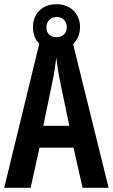

<svg xmlns="http://www.w3.org/2000/svg" viewBox="-20 -894 537 914"><path d="M373 0H497L328 -684C349 -704 361 -733 361 -766C361 -829 315 -874 249 -874C180 -874 137 -829 137 -764C137 -732 147 -705 167 -686L0 0H126L168 -191H330ZM250 -717C217 -717 201 -736 201 -764C201 -793 221 -813 250 -813C279 -813 298 -793 298 -764C298 -736 278 -717 250 -717ZM267 -501 310 -295H186L229 -502C238 -544 244 -586 248 -619C252 -585 258 -544 267 -501Z"/></svg>

Font: Noto Sans Georgian ExtraCondensed SemiBold
Style: Regular
Weight: 600
Width: 2
Designer: Monotype Design Team, Akaki Razmadze
Foundry: Google LLC
Version: Version 2.005